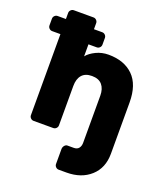

<svg xmlns="http://www.w3.org/2000/svg" viewBox="-187 -821 997 1158"><g transform="rotate(20 311.0 -242.5)"><path d="M324 -375Q281 -375 259.5 -350Q238 -325 238 -280V-27Q238 -16 230 -8Q222 0 211 0H85Q74 0 66 -8Q58 -16 58 -27V-547H5Q-6 -547 -14 -555Q-22 -563 -22 -574V-617Q-22 -628 -14 -636Q-6 -644 5 -644H58V-683Q58 -694 66 -702Q74 -710 85 -710H211Q222 -710 230 -702Q238 -694 238 -683V-644H291Q302 -644 310 -636Q318 -628 318 -617V-574Q318 -563 310 -555Q302 -547 291 -547H238V-470Q257 -494 294 -512Q331 -530 374 -530Q475 -530 533 -473Q591 -416 591 -302V27Q591 118 532 171.5Q473 225 378 225H328Q317 225 309 217Q301 209 301 198V102Q301 90 309 80Q317 70 328 70H368Q390 70 400.5 56.5Q411 43 411 22V-280Q411 -324 389.5 -349.5Q368 -375 324 -375Z"/></g></svg>

Font: Hezaedrus
Style: Bold
Weight: 700
Designer: Hubert & Fischer
Foundry: Hubert & Fischer
Version: Version 1.10;September 3, 2019;FontCreator 11.5.0.2425 64-bi